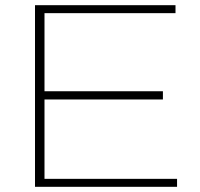

<svg xmlns="http://www.w3.org/2000/svg" viewBox="-20 -720 771 740"><path d="M114.9 0H662.4V-30.7H151.5V-336.6H607.9V-368.3H151.5V-669.3H656.4V-700H114.9Z"/></svg>

Font: Meinily
Style: Regular
Weight: 500
Designer: Paul Hayes
Foundry: Paul Hayes
Version: Version 1.0; ttfautohint (v1.8.4.7-5d5b)